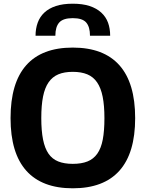

<svg xmlns="http://www.w3.org/2000/svg" viewBox="-20 -1007 787 1037"><path d="M373 10Q207 10 122 -85Q37 -180 37 -369Q37 -559 121.5 -654.5Q206 -750 373 -750Q540 -750 625 -654.5Q710 -559 710 -369Q710 -180 625 -85Q540 10 373 10ZM373 -122Q420 -122 452.5 -135Q485 -148 505.5 -177Q526 -206 535 -253Q544 -300 544 -369Q544 -437 534.5 -484.5Q525 -532 504.5 -562Q484 -592 451.5 -605.5Q419 -619 373 -619Q327 -619 295 -605.5Q263 -592 242.5 -562.5Q222 -533 212.5 -485.5Q203 -438 203 -369Q203 -301 212.5 -253.5Q222 -206 242 -177Q262 -148 294.5 -135Q327 -122 373 -122ZM466 -814Q466 -862 445.5 -885.5Q425 -909 373 -909Q321 -909 300 -885.5Q279 -862 279 -814H172Q172 -852 183.5 -884Q195 -916 219.5 -939Q244 -962 282 -974.5Q320 -987 373 -987Q426 -987 464 -974.5Q502 -962 527 -939Q552 -916 563.5 -884.5Q575 -853 575 -814Z"/></svg>

Font: Encode Sans Narrow
Style: Bold
Weight: 700
Designer: Pablo Impallari, Andres Torresi
Foundry: Pablo Impallari, Andres Torresi
Version: Version 1.000; ttfautohint (v1.00) -l 8 -r 50 -G 200 -x 14 -